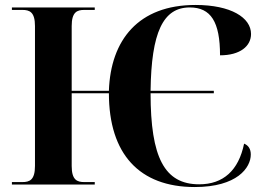

<svg xmlns="http://www.w3.org/2000/svg" viewBox="-20 -744 1072 774"><path d="M765 10C936 10 991 -68 991 -121C991 -144 981 -158 964 -165C942 -57 880 -1 783 -1C643 -1 587 -109 587 -368H842V-378H587C590 -613 637 -714 745 -714C830 -714 867 -656 867 -521C948 -521 992 -558 992 -607C992 -673 911 -724 768 -724C538 -724 426 -583 419 -378H269V-639C269 -696 291 -704 320 -704H362V-714H28V-704H70C99 -704 121 -696 121 -639V-75C121 -18 99 -10 70 -10H28V0H362V-10H320C291 -10 269 -18 269 -75V-368H419C419 -123 542 10 765 10Z"/></svg>

Font: Noto Serif Display
Style: Bold
Weight: 700
Designer: Monotype Design Team
Foundry: Monotype Imaging Inc.
Version: Version 2.009